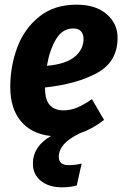

<svg xmlns="http://www.w3.org/2000/svg" viewBox="-20 -568 530 823"><path d="M484 -406Q484 -304 397.5 -256Q311 -208 173 -193V-191Q173 -140 193.5 -117.5Q214 -95 252 -95Q282 -95 310 -106.5Q338 -118 374 -143L426 -54Q376 -15 323 3Q232 46 232 104Q232 140 274 140Q302 140 330 133L309 227Q279 235 246 235Q190 235 155.5 207.5Q121 180 121 133Q121 60 198 15Q115 6 69.5 -48.5Q24 -103 24 -195Q24 -284 54 -364.5Q84 -445 148 -496.5Q212 -548 308 -548Q390 -548 437 -507.5Q484 -467 484 -406ZM338 -401Q338 -421 327.5 -433.5Q317 -446 294 -446Q248 -446 220.5 -400.5Q193 -355 181 -286Q262 -293 300 -324.5Q338 -356 338 -401Z"/></svg>

Font: Fira Sans Condensed
Style: Bold Italic
Weight: 700
Width: 3
Italic angle: -8°
Designer: Carrois Corporate & Edenspiekermann AG
Foundry: Carrois Corporate GbR & Edenspiekermann AG
Version: Version 4.203